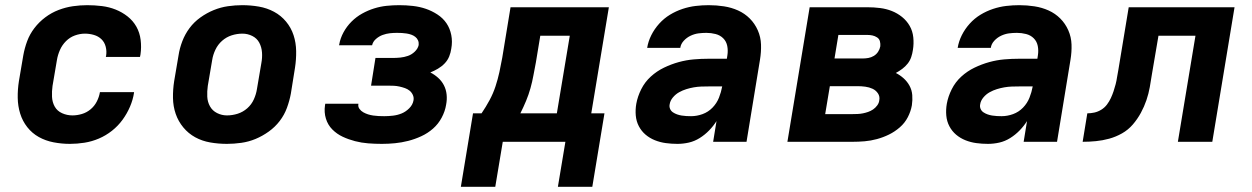

<svg xmlns="http://www.w3.org/2000/svg" viewBox="-20 -548 4840 742"><path d="M250 8Q218 8 187 2Q156 -4 130 -18.5Q104 -33 85.5 -56.5Q67 -80 58 -109Q49 -138 48.5 -170Q48 -202 53 -234L70 -334Q75 -362 85 -389Q95 -416 113 -439.5Q131 -463 155 -481Q179 -499 206.5 -509.5Q234 -520 262 -524Q290 -528 317 -528Q346 -528 374 -524.5Q402 -521 427 -511Q452 -501 473 -484.5Q494 -468 507 -445Q520 -422 523.5 -394Q527 -366 523 -338L521 -328H389L390 -332Q393 -350 388.5 -367.5Q384 -385 372 -396.5Q360 -408 343 -413Q326 -418 308 -418Q289 -418 269.5 -411Q250 -404 235 -389Q220 -374 211.5 -354.5Q203 -335 200 -316L183 -216Q180 -195 181 -174Q182 -153 191.5 -136Q201 -119 220 -110.5Q239 -102 260 -102Q278 -102 296.5 -107.5Q315 -113 330 -125.5Q345 -138 354 -155.5Q363 -173 366 -191V-192H498V-190Q494 -163 482.5 -136Q471 -109 453.5 -85Q436 -61 412.5 -42.5Q389 -24 362 -12.5Q335 -1 306.5 3.5Q278 8 250 8Z M857 8Q824 8 792.5 2.5Q761 -3 734.5 -17.5Q708 -32 688.5 -55.5Q669 -79 659 -108Q649 -137 648.5 -169.5Q648 -202 653 -234L670 -334Q674 -361 684.5 -388.5Q695 -416 712.5 -439.5Q730 -463 754.5 -480.5Q779 -498 806 -509Q833 -520 861 -524Q889 -528 916 -528Q949 -528 980.5 -522.5Q1012 -517 1039 -502.5Q1066 -488 1085.5 -464.5Q1105 -441 1114.5 -412Q1124 -383 1124.5 -350.5Q1125 -318 1120 -286L1104 -186Q1099 -159 1089 -131.5Q1079 -104 1061 -80.5Q1043 -57 1018.5 -39.5Q994 -22 967.5 -11Q941 0 912.5 4Q884 8 857 8ZM857 -102Q878 -102 898.5 -108.5Q919 -115 935.5 -129.5Q952 -144 961 -164Q970 -184 973 -204L990 -304Q994 -325 992.5 -345.5Q991 -366 982 -383Q973 -400 955 -409Q937 -418 917 -418Q896 -418 875.5 -411.5Q855 -405 838.5 -390.5Q822 -376 812.5 -356Q803 -336 800 -316L783 -216Q780 -195 781 -174.5Q782 -154 791.5 -137Q801 -120 819 -111Q837 -102 857 -102Z M1456 8Q1429 8 1403 6Q1377 4 1352 -2.5Q1327 -9 1304.5 -19.5Q1282 -30 1264.5 -47.5Q1247 -65 1239.5 -89.5Q1232 -114 1236 -141L1237 -147H1365V-146Q1363 -136 1369 -127.5Q1375 -119 1384 -114Q1393 -109 1402.5 -106Q1412 -103 1422.5 -101.5Q1433 -100 1443.5 -99.5Q1454 -99 1465 -99Q1481 -99 1498.5 -101Q1516 -103 1532 -109.5Q1548 -116 1561.5 -129.5Q1575 -143 1578 -160Q1580 -171 1575.5 -181Q1571 -191 1563 -197.5Q1555 -204 1545 -207.5Q1535 -211 1524 -213.5Q1513 -216 1502 -216.5Q1491 -217 1480 -217H1414L1431 -324H1497Q1512 -324 1527 -325.5Q1542 -327 1556.5 -332Q1571 -337 1583 -348.5Q1595 -360 1598 -374Q1599 -384 1595.5 -392Q1592 -400 1585 -405.5Q1578 -411 1569.5 -414Q1561 -417 1551.5 -418.5Q1542 -420 1533 -420.5Q1524 -421 1514 -421Q1500 -421 1486.5 -419.5Q1473 -418 1459 -413Q1445 -408 1433 -397.5Q1421 -387 1418 -373H1290L1291 -376Q1295 -400 1307.5 -423Q1320 -446 1338.5 -464.5Q1357 -483 1379.5 -495.5Q1402 -508 1426 -515.5Q1450 -523 1474.5 -525.5Q1499 -528 1523 -528Q1550 -528 1576 -525Q1602 -522 1625.5 -514Q1649 -506 1670.5 -492Q1692 -478 1705.5 -458Q1719 -438 1724 -412.5Q1729 -387 1724 -360Q1722 -345 1716 -330Q1710 -315 1698.5 -303Q1687 -291 1672.5 -282.5Q1658 -274 1643 -268Q1659 -260 1673 -247.5Q1687 -235 1695.5 -218.5Q1704 -202 1706 -182.5Q1708 -163 1704 -143Q1700 -118 1687 -93.5Q1674 -69 1653.5 -51Q1633 -33 1608 -21.5Q1583 -10 1557.5 -3.5Q1532 3 1506.5 5.5Q1481 8 1456 8Z M1761 174 1808 -110H1841Q1858 -135 1872 -161Q1886 -187 1895 -214.5Q1904 -242 1910 -269.5Q1916 -297 1921 -325L1953 -520H2333L2265 -110H2316L2269 174H2136L2165 0H1923L1894 174ZM2132 -110 2182 -410H2068L2051 -307Q2046 -282 2041.5 -257Q2037 -232 2030 -207Q2023 -182 2013 -158Q2003 -134 1991 -110Z M2598 8Q2575 8 2553 5Q2531 2 2511 -6Q2491 -14 2475 -27.5Q2459 -41 2449 -60Q2439 -79 2437 -101.5Q2435 -124 2439 -147Q2444 -175 2458 -203Q2472 -231 2495 -252Q2518 -273 2546 -286.5Q2574 -300 2603 -308Q2632 -316 2661 -318.5Q2690 -321 2719 -321H2789L2791 -334Q2794 -353 2790.5 -370.5Q2787 -388 2775 -400Q2763 -412 2745.5 -416.5Q2728 -421 2710 -421Q2694 -421 2679 -419Q2664 -417 2649 -410Q2634 -403 2622.5 -390.5Q2611 -378 2609 -363H2481Q2485 -388 2497 -412Q2509 -436 2527.5 -456.5Q2546 -477 2569 -491Q2592 -505 2617.5 -513.5Q2643 -522 2668.5 -525Q2694 -528 2719 -528Q2749 -528 2778 -523.5Q2807 -519 2832.5 -507.5Q2858 -496 2877.5 -476.5Q2897 -457 2908.5 -431Q2920 -405 2921 -376Q2922 -347 2917 -317L2865 0H2736L2749 -80Q2737 -61 2720.5 -44Q2704 -27 2684 -14.5Q2664 -2 2642 3Q2620 8 2598 8ZM2651 -99Q2673 -99 2695 -107Q2717 -115 2733.5 -132Q2750 -149 2758.5 -170.5Q2767 -192 2771 -214H2719Q2704 -214 2690 -213.5Q2676 -213 2661.5 -210.5Q2647 -208 2632.5 -203.5Q2618 -199 2604.5 -191.5Q2591 -184 2580.5 -171.5Q2570 -159 2568 -145Q2566 -136 2569.5 -127.5Q2573 -119 2580.5 -114Q2588 -109 2596.5 -106Q2605 -103 2614 -101.5Q2623 -100 2632.5 -99.5Q2642 -99 2651 -99Z M3023 0 3109 -520H3332Q3357 -520 3381 -517Q3405 -514 3426.5 -505.5Q3448 -497 3466 -482.5Q3484 -468 3495.5 -448Q3507 -428 3509.5 -403.5Q3512 -379 3508 -355Q3506 -341 3501.5 -327.5Q3497 -314 3488 -302.5Q3479 -291 3467 -282Q3455 -273 3442 -266Q3458 -258 3472 -245.5Q3486 -233 3495 -216.5Q3504 -200 3505.5 -180.5Q3507 -161 3504 -141Q3500 -118 3488.5 -95.5Q3477 -73 3457.5 -56Q3438 -39 3415.5 -28Q3393 -17 3369 -10.5Q3345 -4 3321.5 -2Q3298 0 3274 0ZM3205 -322H3314Q3325 -322 3336 -324Q3347 -326 3357 -332Q3367 -338 3373.5 -348Q3380 -358 3382 -369Q3383 -379 3380.5 -388.5Q3378 -398 3369.5 -403.5Q3361 -409 3351.5 -411Q3342 -413 3332 -413H3220ZM3169 -107H3274Q3284 -107 3294.5 -107.5Q3305 -108 3315 -110Q3325 -112 3335 -115.5Q3345 -119 3354 -125Q3363 -131 3370 -140.5Q3377 -150 3378 -160Q3381 -175 3373 -187Q3365 -199 3352 -205Q3339 -211 3324 -213Q3309 -215 3294 -215H3187Z M3798 8Q3775 8 3753 5Q3731 2 3711 -6Q3691 -14 3675 -27.5Q3659 -41 3649 -60Q3639 -79 3637 -101.5Q3635 -124 3639 -147Q3644 -175 3658 -203Q3672 -231 3695 -252Q3718 -273 3746 -286.5Q3774 -300 3803 -308Q3832 -316 3861 -318.5Q3890 -321 3919 -321H3989L3991 -334Q3994 -353 3990.5 -370.5Q3987 -388 3975 -400Q3963 -412 3945.5 -416.5Q3928 -421 3910 -421Q3894 -421 3879 -419Q3864 -417 3849 -410Q3834 -403 3822.5 -390.5Q3811 -378 3809 -363H3681Q3685 -388 3697 -412Q3709 -436 3727.5 -456.5Q3746 -477 3769 -491Q3792 -505 3817.5 -513.5Q3843 -522 3868.5 -525Q3894 -528 3919 -528Q3949 -528 3978 -523.5Q4007 -519 4032.5 -507.5Q4058 -496 4077.5 -476.5Q4097 -457 4108.5 -431Q4120 -405 4121 -376Q4122 -347 4117 -317L4065 0H3936L3949 -80Q3937 -61 3920.5 -44Q3904 -27 3884 -14.5Q3864 -2 3842 3Q3820 8 3798 8ZM3851 -99Q3873 -99 3895 -107Q3917 -115 3933.5 -132Q3950 -149 3958.5 -170.5Q3967 -192 3971 -214H3919Q3904 -214 3890 -213.5Q3876 -213 3861.5 -210.5Q3847 -208 3832.5 -203.5Q3818 -199 3804.5 -191.5Q3791 -184 3780.5 -171.5Q3770 -159 3768 -145Q3766 -136 3769.5 -127.5Q3773 -119 3780.5 -114Q3788 -109 3796.5 -106Q3805 -103 3814 -101.5Q3823 -100 3832.5 -99.5Q3842 -99 3851 -99Z M4532 0 4600 -410H4457L4432 -263Q4428 -237 4423.5 -211.5Q4419 -186 4410.5 -161Q4402 -136 4389 -112Q4376 -88 4358 -67Q4340 -46 4316 -32.5Q4292 -19 4266.5 -12Q4241 -5 4215 -2.5Q4189 0 4164 0L4182 -110Q4195 -110 4209 -113Q4223 -116 4236 -124Q4249 -132 4258 -144Q4267 -156 4273 -169Q4279 -182 4283.5 -195.5Q4288 -209 4291.5 -222.5Q4295 -236 4297 -250Q4299 -264 4302 -278L4342 -520H4751L4665 0Z"/></svg>

Font: Iosevka Aile Extrabold Oblique
Style: Regular
Weight: 800
Italic angle: -9°
Designer: Belleve Invis
Foundry: Belleve Invis
Version: Version 31.1.0; ttfautohint (v1.8.4)